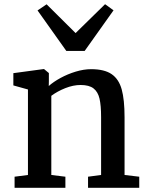

<svg xmlns="http://www.w3.org/2000/svg" viewBox="-20 -899 711 919"><path d="M43.9 0ZM113.8 -61.5V-470.7L43.9 -490.2V-548.8L188.5 -568.4H190.9L213.9 -549.3V-509.8L213.4 -487.3Q235.8 -507.3 269.8 -525.9Q303.7 -544.4 342.5 -556.2Q381.3 -567.9 416 -567.9Q479.5 -567.9 514.2 -544.2Q548.8 -520.5 562.5 -471.2Q576.2 -421.9 576.2 -337.4V-61.5L646.5 -53.2V0H401.4V-53.2L463.9 -61.5V-337.9Q463.9 -394.5 456.3 -427Q448.7 -459.5 427.7 -475.8Q406.7 -492.2 365.7 -492.2Q330.6 -492.2 292.5 -477.1Q254.4 -461.9 225.6 -440.4V-61.5L293 -53.2V0H49.8V-53.2ZM203.1 -878.4 341.8 -740.7 482.9 -878.9 523.4 -849.6 385.3 -655.3H297.4L159.7 -849.1Z"/></svg>

Font: Merriweather
Style: Regular
Weight: 400
Designer: Eben Sorkin
Foundry: Eben Sorkin
Version: Version 1.584; ttfautohint (v1.6)